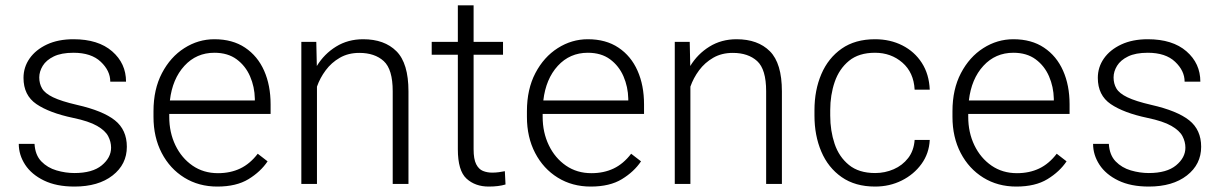

<svg xmlns="http://www.w3.org/2000/svg" viewBox="-20 -684 4542 714"><path d="M393.1 -134.8Q393.1 -156.7 382.3 -177.5Q371.6 -198.2 341.1 -215.8Q310.5 -233.4 252 -245.6Q163.6 -264.2 115.5 -296.9Q67.4 -329.6 67.4 -394.5Q67.4 -434.1 90.1 -466.6Q112.8 -499 154.5 -518.6Q196.3 -538.1 253.4 -538.1Q345.2 -538.1 397 -493.2Q448.7 -448.2 448.7 -380.4H390.1Q390.1 -420.9 354.7 -454.3Q319.3 -487.8 253.4 -487.8Q208 -487.8 179.9 -474.1Q151.9 -460.4 138.9 -439.2Q126 -418 126 -396Q126 -373 136.5 -355Q147 -336.9 177.2 -322.3Q207.5 -307.6 266.6 -293.9Q362.8 -272 407.2 -236.6Q451.7 -201.2 451.7 -138.2Q451.7 -72.8 398.7 -31.5Q345.7 9.8 256.8 9.8Q189.9 9.8 143.6 -12.7Q97.2 -35.2 73.5 -71.5Q49.8 -107.9 49.8 -148.9H108.4Q110.8 -107.4 133.8 -83.7Q156.7 -60.1 190.2 -50.3Q223.6 -40.5 256.8 -40.5Q323.7 -40.5 358.4 -69.1Q393.1 -97.7 393.1 -134.8Z M788.1 9.8Q719.2 9.8 665.5 -23.4Q611.8 -56.6 581.3 -115.2Q550.8 -173.8 550.8 -249.5V-270.5Q550.8 -352.1 582.3 -412.1Q613.8 -472.2 665.5 -505.1Q717.3 -538.1 777.3 -538.1Q844.7 -538.1 891.4 -506.8Q938 -475.6 962.2 -421.1Q986.3 -366.7 986.3 -295.9V-260.3H609.4V-249.5Q609.4 -191.4 632.3 -143.8Q655.3 -96.2 696 -68.1Q736.8 -40 790.5 -40Q836.9 -40 873.3 -57.4Q909.7 -74.7 938.5 -112.3L975.1 -84Q949.2 -45.4 904.1 -17.8Q858.9 9.8 788.1 9.8ZM777.3 -487.8Q710.4 -487.8 665.8 -439.2Q621.1 -390.6 611.8 -310.5H927.7V-316.9Q926.8 -361.3 909.9 -400.1Q893.1 -439 860.1 -463.4Q827.1 -487.8 777.3 -487.8Z M1316.4 -487.3Q1274.9 -487.3 1243.7 -469.2Q1212.4 -451.2 1191.2 -422.6Q1169.9 -394 1158.7 -361.8V0H1100.6V-528.3H1156.2L1158.2 -438.5Q1185.5 -483.4 1229.7 -510.7Q1273.9 -538.1 1330.6 -538.1Q1409.7 -538.1 1454.3 -493.4Q1499 -448.7 1499 -344.2V0H1440.4V-344.7Q1440.4 -426.3 1407 -456.8Q1373.5 -487.3 1316.4 -487.3Z M1850.6 -528.3V-480.5H1741.2V-128.9Q1741.2 -92.3 1750.7 -73.5Q1760.3 -54.7 1776.1 -48.3Q1792 -42 1810.1 -42Q1823.2 -42 1835.4 -43.7Q1847.7 -45.4 1857.4 -47.4L1859.9 2Q1834.5 9.8 1797.4 9.8Q1747.1 9.8 1714.8 -19.8Q1682.6 -49.3 1682.6 -128.9V-480.5H1585.4V-528.3H1682.6V-664.1H1741.2V-528.3Z M2176.8 9.8Q2107.9 9.8 2054.2 -23.4Q2000.5 -56.6 1970 -115.2Q1939.5 -173.8 1939.5 -249.5V-270.5Q1939.5 -352.1 1970.9 -412.1Q2002.4 -472.2 2054.2 -505.1Q2106 -538.1 2166 -538.1Q2233.4 -538.1 2280 -506.8Q2326.7 -475.6 2350.8 -421.1Q2375 -366.7 2375 -295.9V-260.3H1998V-249.5Q1998 -191.4 2021 -143.8Q2043.9 -96.2 2084.7 -68.1Q2125.5 -40 2179.2 -40Q2225.6 -40 2262 -57.4Q2298.3 -74.7 2327.1 -112.3L2363.8 -84Q2337.9 -45.4 2292.7 -17.8Q2247.6 9.8 2176.8 9.8ZM2166 -487.8Q2099.1 -487.8 2054.4 -439.2Q2009.8 -390.6 2000.5 -310.5H2316.4V-316.9Q2315.4 -361.3 2298.6 -400.1Q2281.7 -439 2248.8 -463.4Q2215.8 -487.8 2166 -487.8Z M2705.1 -487.3Q2663.6 -487.3 2632.3 -469.2Q2601.1 -451.2 2579.8 -422.6Q2558.6 -394 2547.4 -361.8V0H2489.3V-528.3H2544.9L2546.9 -438.5Q2574.2 -483.4 2618.4 -510.7Q2662.6 -538.1 2719.2 -538.1Q2798.3 -538.1 2843 -493.4Q2887.7 -448.7 2887.7 -344.2V0H2829.1V-344.7Q2829.1 -426.3 2795.7 -456.8Q2762.2 -487.3 2705.1 -487.3Z M3234.4 -40.5Q3271 -40.5 3303.5 -54.7Q3335.9 -68.8 3357.2 -96.2Q3378.4 -123.5 3381.3 -163.6H3437.5Q3435.1 -113.3 3406.7 -74.2Q3378.4 -35.2 3333.3 -12.7Q3288.1 9.8 3234.4 9.8Q3160.2 9.8 3109.9 -25.4Q3059.6 -60.5 3034.2 -120.4Q3008.8 -180.2 3008.8 -253.9V-274.4Q3008.8 -348.6 3034.4 -408.4Q3060.1 -468.3 3110.1 -503.2Q3160.2 -538.1 3233.9 -538.1Q3290.5 -538.1 3335.7 -515.1Q3380.9 -492.2 3408 -450.2Q3435.1 -408.2 3437.5 -350.6H3381.3Q3377.9 -414.6 3335.7 -451.2Q3293.5 -487.8 3233.9 -487.8Q3173.8 -487.8 3137.2 -457.8Q3100.6 -427.7 3084 -379.2Q3067.4 -330.6 3067.4 -274.4V-253.9Q3067.4 -197.8 3083.7 -149.2Q3100.1 -100.6 3137 -70.6Q3173.8 -40.5 3234.4 -40.5Z M3759.3 9.8Q3690.4 9.8 3636.7 -23.4Q3583 -56.6 3552.5 -115.2Q3522 -173.8 3522 -249.5V-270.5Q3522 -352.1 3553.5 -412.1Q3585 -472.2 3636.7 -505.1Q3688.5 -538.1 3748.5 -538.1Q3815.9 -538.1 3862.5 -506.8Q3909.2 -475.6 3933.3 -421.1Q3957.5 -366.7 3957.5 -295.9V-260.3H3580.6V-249.5Q3580.6 -191.4 3603.5 -143.8Q3626.5 -96.2 3667.2 -68.1Q3708 -40 3761.7 -40Q3808.1 -40 3844.5 -57.4Q3880.9 -74.7 3909.7 -112.3L3946.3 -84Q3920.4 -45.4 3875.2 -17.8Q3830.1 9.8 3759.3 9.8ZM3748.5 -487.8Q3681.6 -487.8 3637 -439.2Q3592.3 -390.6 3583 -310.5H3898.9V-316.9Q3897.9 -361.3 3881.1 -400.1Q3864.3 -439 3831.3 -463.4Q3798.3 -487.8 3748.5 -487.8Z M4388.2 -134.8Q4388.2 -156.7 4377.4 -177.5Q4366.7 -198.2 4336.2 -215.8Q4305.7 -233.4 4247.1 -245.6Q4158.7 -264.2 4110.6 -296.9Q4062.5 -329.6 4062.5 -394.5Q4062.5 -434.1 4085.2 -466.6Q4107.9 -499 4149.7 -518.6Q4191.4 -538.1 4248.5 -538.1Q4340.3 -538.1 4392.1 -493.2Q4443.8 -448.2 4443.8 -380.4H4385.3Q4385.3 -420.9 4349.9 -454.3Q4314.5 -487.8 4248.5 -487.8Q4203.1 -487.8 4175 -474.1Q4147 -460.4 4134 -439.2Q4121.1 -418 4121.1 -396Q4121.1 -373 4131.6 -355Q4142.1 -336.9 4172.4 -322.3Q4202.6 -307.6 4261.7 -293.9Q4357.9 -272 4402.3 -236.6Q4446.8 -201.2 4446.8 -138.2Q4446.8 -72.8 4393.8 -31.5Q4340.8 9.8 4252 9.8Q4185.1 9.8 4138.7 -12.7Q4092.3 -35.2 4068.6 -71.5Q4044.9 -107.9 4044.9 -148.9H4103.5Q4106 -107.4 4128.9 -83.7Q4151.9 -60.1 4185.3 -50.3Q4218.8 -40.5 4252 -40.5Q4318.8 -40.5 4353.5 -69.1Q4388.2 -97.7 4388.2 -134.8Z"/></svg>

Font: Vazirmatn UI ExtraLight
Style: Regular
Weight: 200
Designer: Saber Rastikerdar
Foundry: Saber Rastikerdar
Version: Version 33.003